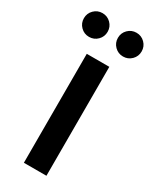

<svg xmlns="http://www.w3.org/2000/svg" viewBox="-207 -791 678 841"><g transform="rotate(30 132.0 -370.0)"><path d="M189 -551V0H75V-551ZM46 -620Q21 -620 3.5 -637.5Q-14 -655 -14 -680Q-14 -705 3.5 -722.5Q21 -740 46 -740Q71 -740 88.5 -722.5Q106 -705 106 -680Q106 -655 88.5 -637.5Q71 -620 46 -620ZM218 -620Q193 -620 175.5 -637.5Q158 -655 158 -680Q158 -705 175.5 -722.5Q193 -740 218 -740Q243 -740 260.5 -722.5Q278 -705 278 -680Q278 -655 260.5 -637.5Q243 -620 218 -620Z"/></g></svg>

Font: A Bank Premium Med
Style: Regular
Weight: 500
Designer: Ninad Kale (Devanagari), Jonny Pinhorn (Latin), Htun Naung (Myanmar)
Foundry: Indian Type Foundry
Version: 4.004